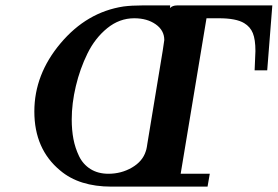

<svg xmlns="http://www.w3.org/2000/svg" viewBox="-20 -695 1034 715"><path d="M107.9 -279.8Q107.9 -418 205.6 -533.9Q303.2 -649.9 439.9 -670.9Q470.7 -674.8 508.8 -674.8H613.8L612.8 -665Q622.6 -674.8 639.2 -674.8H994.1L975.1 -433.1H928.2L931.2 -504.9Q931.2 -547.9 921.6 -571.5Q912.1 -595.2 889.2 -608.9Q859.4 -627 794.9 -627H749L652.8 -47.9H761.2L752.9 0H395Q274.9 0 204.1 -60.1Q107.9 -139.6 107.9 -279.8ZM247.1 -250Q247.1 -210.9 253.4 -177.5Q259.8 -144 274.4 -113.5Q289.1 -83 317.1 -65.4Q345.2 -47.9 383.8 -47.9Q431.6 -47.9 471.4 -71Q511.2 -94.2 522.9 -131.8Q524.9 -136.7 526.9 -147.9Q528.8 -159.2 528.8 -160.2L585.9 -505.9Q591.8 -544.9 591.8 -545.9Q591.8 -582 559.8 -604.5Q527.8 -627 480 -627Q424.8 -627 379.4 -590.1Q334 -553.2 305.9 -496.1Q277.8 -439 262.5 -374.5Q247.1 -310.1 247.1 -250Z"/></svg>

Font: CMU Serif Extra
Style: BoldSlanted
Weight: 700
Italic angle: -9.46001°
Version: Version 0.7.0